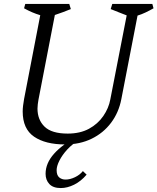

<svg xmlns="http://www.w3.org/2000/svg" viewBox="-20 -720 798 973"><path d="M310 12Q210 12 152.5 -27.5Q95 -67 95 -155Q95 -169 97 -185Q99 -201 102 -218L184 -643Q143 -655 102 -678L108 -700H331L339 -674Q300 -658 258 -644L175 -215Q173 -203 171.5 -192Q170 -181 170 -170Q170 -113 206 -78Q242 -43 323 -43Q386 -43 431 -67.5Q476 -92 503.5 -132Q531 -172 539 -216L622 -642Q601 -650 581 -658Q561 -666 541 -674L549 -700H752L758 -678Q739 -667 718 -657Q697 -647 677 -641L595 -218Q582 -150 543 -98Q504 -46 444.5 -17Q385 12 310 12ZM288 233Q249 233 230 212.5Q211 192 211 161Q211 107 254 59Q297 11 370 -26L380 -9Q346 10 320.5 38Q295 66 281 94Q267 122 267 142Q267 168 280 179Q293 190 312 190Q335 190 360 178Q385 166 400 147L419 165Q390 199 355.5 216Q321 233 288 233Z"/></svg>

Font: Mate
Style: Italic
Weight: 400
Italic angle: -10.8°
Designer: Eduardo Rodriguez Tunni
Foundry: Eduardo Rodriguez Tunni
Version: Version 1.003; ttfautohint (v1.8.4.7-5d5b);gftools[0.9.24]